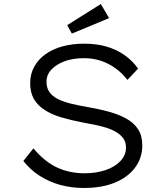

<svg xmlns="http://www.w3.org/2000/svg" viewBox="-20 -924 822 954"><path d="M397 10Q335 10 280 -5Q225 -20 178.5 -49.5Q132 -79 96 -124L146 -187Q202 -120 264 -91.5Q326 -63 400 -63Q457 -63 503.5 -78.5Q550 -94 578 -123.5Q606 -153 606 -191Q606 -219 592 -237.5Q578 -256 555.5 -269Q533 -282 504.5 -290.5Q476 -299 446 -305Q416 -311 388 -316Q331 -327 284 -341Q237 -355 202 -377.5Q167 -400 148.5 -432Q130 -464 130 -511Q130 -556 150 -592.5Q170 -629 206.5 -655Q243 -681 292 -694Q341 -707 398 -707Q460 -707 509.5 -692.5Q559 -678 598.5 -650.5Q638 -623 666 -583L613 -527Q587 -561 553.5 -585Q520 -609 481 -622Q442 -635 397 -635Q343 -635 302 -620Q261 -605 236 -579Q211 -553 211 -517Q211 -487 226 -466Q241 -445 268.5 -431.5Q296 -418 334.5 -408.5Q373 -399 421 -391Q473 -382 521 -369Q569 -356 607 -335Q645 -314 666 -282Q687 -250 687 -201Q687 -139 651 -91Q615 -43 550.5 -16.5Q486 10 397 10ZM337 -757 314 -799 481 -904 522 -834Z"/></svg>

Font: Lexend Giga Light
Style: Regular
Weight: 300
Version: Version 1.007